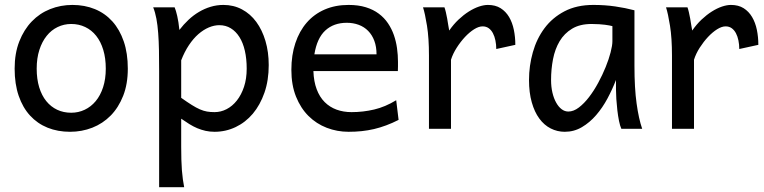

<svg xmlns="http://www.w3.org/2000/svg" viewBox="-20 -528 3133 787"><path d="M130.4 -246.6Q130.4 -204.1 140.6 -170.4Q150.9 -136.7 169.7 -113.5Q188.5 -90.3 214.4 -78.1Q240.2 -65.9 272 -65.9Q301.3 -65.9 327.1 -78.1Q353 -90.3 372.3 -113.5Q391.6 -136.7 402.6 -170.4Q413.6 -204.1 413.6 -246.6Q413.6 -289.6 403.3 -323.5Q393.1 -357.4 374.3 -381.1Q355.5 -404.8 329.3 -417.2Q303.2 -429.7 272 -429.7Q242.2 -429.7 216.3 -417.2Q190.4 -404.8 171.4 -381.1Q152.3 -357.4 141.4 -323.5Q130.4 -289.6 130.4 -246.6ZM40 -246.6Q40 -309.6 59.1 -358.2Q78.1 -406.7 110.4 -440.2Q142.6 -473.6 185.5 -490.7Q228.5 -507.8 276.9 -507.8Q327.1 -507.8 368.9 -490.7Q410.6 -473.6 440.7 -440.2Q470.7 -406.7 487.3 -358.2Q503.9 -309.6 503.9 -246.6Q503.9 -183.6 484.9 -135.3Q465.8 -86.9 433.6 -54.2Q401.4 -21.5 358.4 -4.6Q315.4 12.2 267.1 12.2Q216.8 12.2 175 -4.6Q133.3 -21.5 103.3 -54.2Q73.2 -86.9 56.6 -135.3Q40 -183.6 40 -246.6Z M722.7 -127Q747.6 -109.4 765.9 -97.9Q784.2 -86.4 799.3 -79.8Q814.5 -73.2 828.4 -70.8Q842.3 -68.4 859.4 -68.4Q885.3 -68.4 908.9 -80.6Q932.6 -92.8 950.9 -116Q969.2 -139.2 980.2 -172.1Q991.2 -205.1 991.2 -246.6Q991.2 -287.1 983.6 -320.1Q976.1 -353 961.4 -376.2Q946.8 -399.4 926 -412.1Q905.3 -424.8 878.9 -424.8Q857.9 -424.8 835.9 -415.5Q814 -406.2 793.2 -388.2Q772.5 -370.1 754.4 -343Q736.3 -315.9 722.7 -280.8ZM695.8 -498Q701.2 -485.4 706.5 -462.2Q711.9 -439 715.3 -405.3Q732.4 -427.7 752.7 -446.8Q772.9 -465.8 795.7 -479.2Q818.4 -492.7 843.5 -500.2Q868.7 -507.8 896 -507.8Q937.5 -507.8 971.9 -489.5Q1006.3 -471.2 1030.5 -438.2Q1054.7 -405.3 1068.1 -360.1Q1081.5 -314.9 1081.5 -261.2Q1081.5 -198.7 1064 -148.2Q1046.4 -97.7 1016.4 -62Q986.3 -26.4 945.8 -7.1Q905.3 12.2 859.4 12.2Q839.8 12.2 822.5 8.3Q805.2 4.4 788.8 -2.4Q772.5 -9.3 756.3 -19.3Q740.2 -29.3 722.7 -41.5V73.2Q722.7 102.5 723.4 126.2Q724.1 149.9 725.6 169.9Q727.1 189.9 729.5 206.8Q731.9 223.6 734.9 239.3H632.3V-236.8Q632.3 -282.2 631.6 -321Q630.9 -359.9 628.4 -392.3Q626 -424.8 621.1 -451.2Q616.2 -477.5 607.9 -498Z M1264.6 -236.8Q1266.1 -193.8 1278.1 -162.1Q1290 -130.4 1310.8 -109.6Q1331.5 -88.9 1359.6 -78.6Q1387.7 -68.4 1420.9 -68.4Q1468.3 -68.4 1513.7 -79.1Q1559.1 -89.8 1604 -117.2L1613.8 -36.6Q1587.9 -23.4 1563 -14.2Q1538.1 -4.9 1513.2 1Q1488.3 6.8 1462.6 9.5Q1437 12.2 1408.7 12.2Q1361.8 12.2 1319.3 -4.2Q1276.9 -20.5 1244.6 -52.5Q1212.4 -84.5 1193.4 -131.8Q1174.3 -179.2 1174.3 -241.7Q1174.3 -302.2 1190.7 -351.3Q1207 -400.4 1237.3 -435.3Q1267.6 -470.2 1311 -489Q1354.5 -507.8 1408.7 -507.8Q1448.7 -507.8 1479.5 -498.3Q1510.3 -488.8 1532.7 -471.9Q1555.2 -455.1 1570.3 -432.6Q1585.4 -410.2 1594.5 -384.3Q1603.5 -358.4 1607.4 -330.3Q1611.3 -302.2 1611.3 -274.9V-255.9Q1611.3 -243.7 1610.8 -236.8ZM1401.4 -434.6Q1347.7 -434.6 1313.5 -403.1Q1279.3 -371.6 1268.6 -305.2H1523.4Q1523.4 -336.4 1514.4 -360.6Q1505.4 -384.8 1489 -401.4Q1472.7 -418 1450.2 -426.3Q1427.7 -434.6 1401.4 -434.6Z M1738.3 0V-300.3Q1738.3 -372.6 1730.2 -422.6Q1722.2 -472.7 1713.9 -498H1801.8Q1804.7 -490.2 1807.6 -477.8Q1810.5 -465.3 1813 -451.7Q1815.4 -438 1817.4 -424.8L1821.3 -402.8Q1838.9 -428.2 1859.6 -447.8Q1880.4 -467.3 1901.6 -480.7Q1922.9 -494.1 1943.1 -501Q1963.4 -507.8 1980 -507.8Q2010.7 -507.8 2032 -494.4Q2053.2 -481 2066.7 -458.3Q2080.1 -435.5 2086.2 -406Q2092.3 -376.5 2092.3 -344.2L2014.2 -327.1Q2014.2 -345.2 2010.7 -362.1Q2007.3 -378.9 2000.5 -391.8Q1993.7 -404.8 1983.2 -412.4Q1972.7 -419.9 1958 -419.9Q1942.4 -419.9 1923.3 -408Q1904.3 -396 1886 -376.5Q1867.7 -356.9 1852.1 -332.5Q1836.4 -308.1 1828.6 -283.2V0Z M2490.2 -420.9Q2484.4 -422.4 2477.1 -423.8Q2469.7 -425.3 2459.7 -426.5Q2449.7 -427.7 2436.3 -428.7Q2422.9 -429.7 2404.8 -429.7Q2356.9 -429.7 2325 -410.4Q2293 -391.1 2273.9 -359.1Q2254.9 -327.1 2246.8 -285.6Q2238.8 -244.1 2238.8 -200.2Q2238.8 -171.9 2244.4 -148.2Q2250 -124.5 2259.8 -107.2Q2269.5 -89.8 2282.2 -80.3Q2294.9 -70.8 2309.6 -70.8Q2331.1 -70.8 2352.8 -87.4Q2374.5 -104 2394.5 -130.1Q2414.6 -156.2 2432.1 -188.7Q2449.7 -221.2 2462.6 -253.2Q2475.6 -285.2 2482.9 -313.5Q2490.2 -341.8 2490.2 -358.9ZM2526.9 0Q2521.5 -11.7 2517.3 -32.2Q2513.2 -52.7 2510.5 -75.9Q2507.8 -99.1 2506.3 -122.1Q2504.9 -145 2504.9 -161.1V-200.2Q2490.2 -162.1 2470 -124.3Q2449.7 -86.4 2423.6 -56.2Q2397.5 -25.9 2365.2 -6.8Q2333 12.2 2294.9 12.2Q2264.2 12.2 2237.3 -1.5Q2210.4 -15.1 2190.7 -42Q2170.9 -68.8 2159.7 -108.6Q2148.4 -148.4 2148.4 -200.2Q2148.4 -258.3 2164.1 -313.7Q2179.7 -369.1 2211.9 -412.4Q2244.1 -455.6 2293.9 -481.7Q2343.8 -507.8 2412.1 -507.8Q2459.5 -507.8 2501.5 -501.7Q2543.5 -495.6 2580.6 -485.8V-258.8Q2580.6 -166.5 2589.4 -103.8Q2598.1 -41 2612.3 0Z M2734.4 0V-300.3Q2734.4 -372.6 2726.3 -422.6Q2718.3 -472.7 2710 -498H2797.9Q2800.8 -490.2 2803.7 -477.8Q2806.6 -465.3 2809.1 -451.7Q2811.5 -438 2813.5 -424.8L2817.4 -402.8Q2835 -428.2 2855.7 -447.8Q2876.5 -467.3 2897.7 -480.7Q2918.9 -494.1 2939.2 -501Q2959.5 -507.8 2976.1 -507.8Q3006.8 -507.8 3028.1 -494.4Q3049.3 -481 3062.7 -458.3Q3076.2 -435.5 3082.3 -406Q3088.4 -376.5 3088.4 -344.2L3010.3 -327.1Q3010.3 -345.2 3006.8 -362.1Q3003.4 -378.9 2996.6 -391.8Q2989.7 -404.8 2979.2 -412.4Q2968.8 -419.9 2954.1 -419.9Q2938.5 -419.9 2919.4 -408Q2900.4 -396 2882.1 -376.5Q2863.8 -356.9 2848.1 -332.5Q2832.5 -308.1 2824.7 -283.2V0Z"/></svg>

Font: Andika Cyr
Style: Regular
Weight: 400
Designer: Victor Gaultney, Annie Olsen, Julie Remington, Don Collingsworth, Eric Hays, Becca Hirsbrunner
Foundry: SIL International
Version: Version 5.000